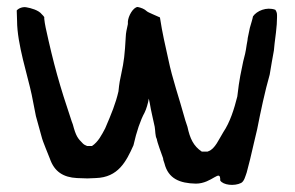

<svg xmlns="http://www.w3.org/2000/svg" viewBox="-20 -504 846 551"><path d="M28 -474 29 -444C29 -378 60 -285 71 -232C75 -213 79 -192 83 -171C88 -152 94 -131 99 -113C103 -96 118 -63 123 -49C136 -11 162 5 201 7C211 7 221 8 231 8C239 8 247 7 255 7C319 5 342 -40 363 -87C372 -127 383 -159 395 -181C400 -191 405 -208 407 -221C407 -219 409 -214 410 -207C413 -187 420 -160 424 -140C426 -129 425 -114 430 -105C431 -96 443 -64 448 -50C448 -47 449 -45 449 -44L452 -35C463 9 496 22 542 23C589 23 613 -22 612 14C620 27 652 31 672 21C681 16 684 2 688 -9C694 -31 701 -59 709 -95L718 -133C728 -184 740 -241 754 -290C758 -314 762 -338 766 -359L768 -379L772 -411C774 -428 775 -442 775 -454V-461C775 -467 773 -472 770 -476C745 -485 717 -473 706 -457C705 -450 700 -435 697 -424C696 -418 693 -404 691 -395C691 -392 690 -389 690 -387L688 -376C685 -354 682 -343 678 -328C672 -298 667 -280 661 -227C652 -191 640 -153 621 -125C609 -106 597 -76 578 -70C577 -69 576 -69 575 -69H559C535 -85 525 -107 518 -140L512 -158C493 -227 475 -276 463 -334C454 -375 446 -408 439 -454C429 -459 405 -468 401 -472C395 -478 385 -482 375 -484C362 -483 348 -458 347 -442V-435C344 -423 341 -407 341 -400C338 -347 336 -329 328 -292C325 -279 322 -264 320 -242C312 -207 300 -178 282 -136C272 -117 262 -97 244 -85H230C225 -87 221 -89 218 -92C203 -107 198 -113 189 -147L186 -155C151 -259 134 -319 111 -425C109 -434 108 -442 107 -450V-455C105 -458 103 -460 100 -463C91 -475 68 -481 56 -483C46 -485 34 -481 28 -474Z"/></svg>

Font: Vapor
Style: Regular
Weight: 400
Foundry: Cannot Into Space Fonts
Version: Version 0.179